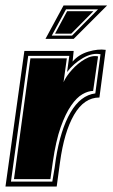

<svg xmlns="http://www.w3.org/2000/svg" viewBox="-47 -681 411 701"><path d="M-27 0 42 -495H222L218 -456Q240 -482 275.5 -492.5Q311 -503 339 -499L316 -325Q260 -325 223.5 -262Q187 -199 172 -88L160 0ZM-7 -18H144Q150 -53 152.5 -68.5Q155 -84 157 -101Q174 -208 210.5 -270.5Q247 -333 301 -340L320 -483Q290 -489 255.5 -469Q221 -449 198 -418L206 -477H56ZM4 -27 64 -468H197L185 -381Q194 -402 215.5 -426Q237 -450 263 -465Q289 -480 311 -475L293 -349Q275 -349 254 -337Q233 -325 213 -296Q192 -266 174.5 -216.5Q157 -167 146 -91L137 -27ZM185 -661H344L222 -539H119ZM142 -551H216L311 -647H194ZM154 -558 198 -640H294L213 -558Z"/></svg>

Font: Alumni Sans Collegiate One SC
Style: Italic
Weight: 400
Italic angle: -8°
Designer: Robert E. Leuschke
Foundry: Robert E. Leuschke
Version: Version 1.100